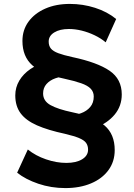

<svg xmlns="http://www.w3.org/2000/svg" viewBox="-20 -735 686 980"><path d="M313.5 225Q241 225 175.5 202.8Q110 180.5 67.5 146.5L122 28Q161.5 60 214.8 78.2Q268 96.5 318.5 96.5Q369 96.5 399.2 78Q429.5 59.5 429.5 29Q429.5 8.5 419.5 -5.5Q409.5 -19.5 383.8 -30.2Q358 -41 311.5 -52Q225 -70.5 168.8 -95.2Q112.5 -120 85.2 -156.8Q58 -193.5 58 -248Q58 -289 78.5 -323.5Q99 -358 135.5 -382.8Q172 -407.5 220.8 -421.2Q269.5 -435 326 -434.5L325.5 -345.5Q291.5 -345.5 263 -335.5Q234.5 -325.5 217.2 -306Q200 -286.5 200 -258Q200 -219.5 237.8 -198.5Q275.5 -177.5 349 -162Q462.5 -138.5 514 -94.2Q565.5 -50 565.5 31Q565.5 90 533.2 133.8Q501 177.5 444.2 201.2Q387.5 225 313.5 225ZM330.5 -59 329 -146.5Q364 -146.5 393.2 -157Q422.5 -167.5 440.5 -188.8Q458.5 -210 458.5 -242.5Q458.5 -266 443 -282.2Q427.5 -298.5 394 -310.2Q360.5 -322 307.5 -333.5Q195 -357 144.8 -401.8Q94.5 -446.5 94.5 -526Q94.5 -582 125.5 -624.5Q156.5 -667 211 -691Q265.5 -715 336.5 -715Q403 -715 465 -695.2Q527 -675.5 573 -638L519.5 -519Q494.5 -540 462.5 -555.2Q430.5 -570.5 396.8 -578.8Q363 -587 331.5 -587Q285.5 -587 257 -569.5Q228.5 -552 228.5 -523Q228.5 -501 239.8 -487.2Q251 -473.5 277.5 -463.5Q304 -453.5 350 -443.5Q477 -416.5 539.2 -374Q601.5 -331.5 601.5 -253Q601.5 -194 565.5 -150.5Q529.5 -107 468.2 -83Q407 -59 330.5 -59Z"/></svg>

Font: Geologica Cursive
Style: Bold
Weight: 700
Designer: Sindre Bremnes, Frode Helland
Foundry: Monokrom Skriftforlag AS
Version: Version 1.010;gftools[0.9.28]